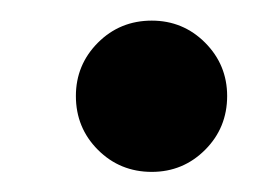

<svg xmlns="http://www.w3.org/2000/svg" viewBox="-20 -429 273 189"><path d="M129.4 -259.8Q98.1 -259.8 76.4 -281.5Q54.7 -303.2 54.7 -334.5Q54.7 -365.2 76.4 -387Q98.1 -408.7 129.4 -408.7Q160.2 -408.7 181.9 -387Q203.6 -365.2 203.6 -334.5Q203.6 -303.2 181.9 -281.5Q160.2 -259.8 129.4 -259.8Z"/></svg>

Font: Cadman
Style: Regular
Weight: 400
Designer: Paul James MIller
Foundry: High-Logic / Made with FontCreator
Version: Version 2.114;March 28, 2021;FontCreator 13.0.0.2683 64-bit